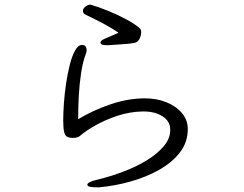

<svg xmlns="http://www.w3.org/2000/svg" viewBox="-20 -767 1040 820"><path d="M435 -574Q409 -574 409 -585Q409 -593 425 -600.5Q441 -608 486 -627Q458 -647 421 -666.5Q384 -686 348 -703Q334 -709 334 -720Q334 -730 344.5 -738.5Q355 -747 364 -747H367Q399 -738 441 -721Q483 -704 521 -683.5Q559 -663 578 -645Q583 -640 583 -629Q583 -616 576 -601.5Q569 -587 555 -584Q536 -580 501 -578Q466 -576 443 -574ZM707 -213Q707 -249 674.5 -270Q642 -291 593 -291H590Q534 -290 481.5 -272.5Q429 -255 387.5 -231.5Q346 -208 322 -187Q312 -178 291 -178Q277 -178 267.5 -182.5Q258 -187 254 -203Q250 -219 250 -254Q250 -285 253 -327Q256 -369 262.5 -412Q269 -455 278.5 -492Q288 -529 301 -552Q314 -575 330 -575Q342 -575 346 -568Q350 -561 350 -553Q350 -546 347 -538Q334 -505 326.5 -456Q319 -407 316.5 -358Q314 -309 314 -275V-258Q379 -297 453.5 -322Q528 -347 599 -347Q650 -347 691.5 -330Q733 -313 757.5 -283.5Q782 -254 782 -216Q782 -159 748 -115.5Q714 -72 658.5 -41Q603 -10 536.5 8.5Q470 27 404 33H390Q353 33 353 22Q353 10 397 0Q451 -13 505.5 -33.5Q560 -54 605.5 -81.5Q651 -109 679 -142Q707 -175 707 -212Z"/></svg>

Font: QiushuiShotai
Style: Regular
Weight: 600
Designer: Fontworks Inc.
Foundry: Fontworks Inc.
Version: Version 1.250